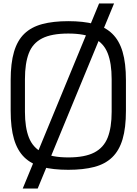

<svg xmlns="http://www.w3.org/2000/svg" viewBox="-20 -976 794 1116"><path d="M377 11Q289 11 225.5 -5.5Q162 -22 121.5 -61.5Q81 -101 61.5 -167Q42 -233 42 -332V-510Q42 -609 61.5 -675Q81 -741 121.5 -780Q162 -819 225.5 -836Q289 -853 377 -853Q464 -853 527.5 -836.5Q591 -820 632 -780.5Q673 -741 692.5 -675Q712 -609 712 -510V-332Q712 -233 692.5 -167Q673 -101 632 -61.5Q591 -22 527.5 -5.5Q464 11 377 11ZM112 120 556 -956H643L199 120ZM377 -61Q473 -61 528 -89.5Q583 -118 606 -176.5Q629 -235 629 -326V-516Q629 -608 606 -666.5Q583 -725 528 -753Q473 -781 377 -781Q280 -781 225 -753Q170 -725 147.5 -666.5Q125 -608 125 -516V-326Q125 -235 148 -176.5Q171 -118 226 -89.5Q281 -61 377 -61Z"/></svg>

Font: Matangi Medium
Style: Regular
Weight: 500
Designer: Prashant Pant
Foundry: The Graphic Ant
Version: Version 3.002